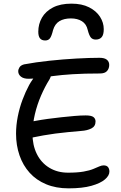

<svg xmlns="http://www.w3.org/2000/svg" viewBox="-20 -1026 666 1053"><path d="M356 7Q287 7 233 -15.5Q179 -38 142.5 -78.5Q106 -119 87 -174Q68 -229 68 -293Q68 -339 77.5 -387Q87 -435 103.5 -479Q120 -523 140 -560Q158 -592 179 -615Q200 -638 227 -638Q241 -638 250 -633.5Q259 -629 260 -618.5Q261 -608 251 -590Q226 -550 205 -501.5Q184 -453 171.5 -400.5Q159 -348 158 -294Q158 -230 182 -181.5Q206 -133 250.5 -106Q295 -79 353 -79Q405 -79 438.5 -85Q472 -91 492 -99.5Q512 -108 525 -113.5Q538 -119 548 -119Q565 -119 572.5 -109.5Q580 -100 580 -85Q580 -63 555.5 -42Q531 -21 481.5 -7Q432 7 356 7ZM164 -273Q143 -268 130.5 -273.5Q118 -279 112.5 -290.5Q107 -302 107 -314Q107 -331 124.5 -344.5Q142 -358 174 -363Q206 -369 242.5 -374Q279 -379 316.5 -383Q354 -387 388.5 -390Q423 -393 450 -393Q481 -393 492.5 -384Q504 -375 504 -360Q504 -333 481 -321.5Q458 -310 426 -308Q391 -305 354.5 -301.5Q318 -298 283.5 -293.5Q249 -289 218.5 -283.5Q188 -278 164 -273ZM137 -594Q109 -594 94.5 -606Q80 -618 80 -635Q80 -646 87 -657Q94 -668 112 -673Q176 -685 251.5 -693Q327 -701 399.5 -705Q472 -709 526 -709Q553 -709 566 -698.5Q579 -688 579 -670Q579 -650 567 -636.5Q555 -623 528 -623Q441 -623 378.5 -619Q316 -615 271.5 -609Q227 -603 194.5 -598.5Q162 -594 137 -594ZM372 -1006Q429 -1006 468.5 -986Q508 -966 528.5 -934Q549 -902 549 -866Q549 -835 537.5 -822Q526 -809 505 -809Q488 -809 478.5 -820Q469 -831 461 -862Q454 -894 429.5 -909.5Q405 -925 369 -925Q331 -925 306 -910Q281 -895 271 -861Q263 -828 254 -816Q245 -804 228 -804Q209 -804 199.5 -815.5Q190 -827 190 -852Q190 -894 210 -929Q230 -964 270.5 -985Q311 -1006 372 -1006Z"/></svg>

Font: Shantell Sans
Style: Regular
Weight: 400
Designer: Stephen Nixon, Anya Danilova, Shantell Martin
Foundry: Arrow Type
Version: Version 1.008;[ac192a2d6]